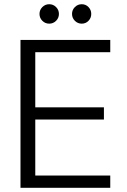

<svg xmlns="http://www.w3.org/2000/svg" viewBox="-20 -889 601 909"><path d="M77 0V-700H502V-642H147V-381H472V-323H147V-58H502V0ZM213 -777Q194 -777 180.5 -790.5Q167 -804 167 -823Q167 -842 180.5 -855.5Q194 -869 213 -869Q232 -869 245.5 -855.5Q259 -842 259 -823Q259 -804 245.5 -790.5Q232 -777 213 -777ZM367 -777Q348 -777 334.5 -790.5Q321 -804 321 -823Q321 -842 334.5 -855.5Q348 -869 367 -869Q386 -869 399 -855.5Q412 -842 412 -823Q412 -804 399 -790.5Q386 -777 367 -777Z"/></svg>

Font: DM Sans 18pt Light
Style: Regular
Weight: 300
Designer: Colophon Foundry, Jonny Pinhorn
Foundry: Colophon Foundry
Version: Version 4.004;gftools[0.9.30]